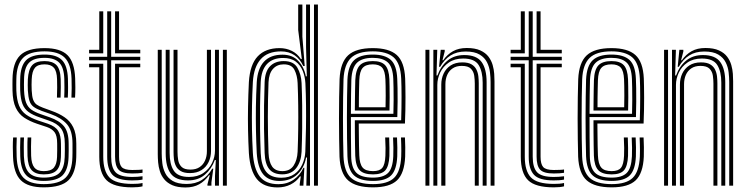

<svg xmlns="http://www.w3.org/2000/svg" viewBox="-20 -820 3307 848"><path d="M173.2 7.5Q103.5 7.5 71.9 -23.9Q40.2 -55.2 37.5 -128Q36.8 -148.5 36.6 -170.9Q36.5 -193.2 38 -212.8H54Q52.8 -194.2 52.8 -171.1Q52.8 -148 53.5 -128.8Q55.8 -63.5 83.6 -35.1Q111.5 -6.8 173.2 -6.8Q240.8 -6.8 269.5 -35Q298.2 -63.2 299.8 -126Q300.2 -136.8 300.2 -146.2Q300.2 -155.8 300.2 -165.2Q300.2 -174.8 300.2 -185.8Q300.2 -243 275.9 -271.1Q251.5 -299.2 204 -316.2L164.2 -330.2Q141 -338.8 128.2 -348.4Q115.5 -358 110.1 -374.8Q104.8 -391.5 103 -420.5Q102.5 -432.2 102.5 -444.1Q102.5 -456 103 -469.8Q105.5 -512.8 121.8 -531.5Q138 -550.2 176.8 -550.2Q212 -550.2 229.2 -532.6Q246.5 -515 248 -470.5Q248.5 -457.5 248.5 -435.8Q248.5 -414 247.5 -388.8H231.5Q232.5 -413 232.5 -433.5Q232.5 -454 232 -469.8Q231 -505.8 217.9 -520.8Q204.8 -535.8 176.8 -535.8Q147 -535.8 134.2 -520.5Q121.5 -505.2 120 -469.8Q119.5 -456.2 119.4 -445.6Q119.2 -435 120 -420.5Q121.2 -393.8 126.5 -379.5Q131.8 -365.2 142.1 -358Q152.5 -350.8 169.2 -344.5L208.2 -330.2Q240.8 -318.8 265.1 -302.2Q289.5 -285.8 303.2 -258.4Q317 -231 317 -185.8Q317 -174.8 317.1 -165.1Q317.2 -155.5 317.1 -146.1Q317 -136.8 316.8 -125.8Q315 -56.5 283 -24.5Q251 7.5 173.2 7.5ZM173.2 -21Q118.5 -21 95 -46.9Q71.5 -72.8 69.5 -129.5Q69 -148.5 68.9 -169.1Q68.8 -189.8 70 -212.8H86Q84.8 -189.5 85 -167.8Q85.2 -146 85.5 -130Q87.2 -79.5 107.6 -57.5Q128 -35.5 173.2 -35.5Q223.8 -35.5 244.1 -57.8Q264.5 -80 265.8 -126.2Q266.5 -142.5 266.4 -155.9Q266.2 -169.2 266.2 -185.8Q266.2 -231 249.1 -253.1Q232 -275.2 195.5 -287.5L154.5 -301.8Q124 -312.2 105.9 -325.5Q87.8 -338.8 79.2 -361Q70.8 -383.2 69.2 -420.5Q68.8 -435.8 68.9 -446.4Q69 -457 69.2 -469.8Q70 -527.2 94.4 -553.1Q118.8 -579 176.8 -579Q230.2 -579 254.1 -554.2Q278 -529.5 280 -472.2Q280.5 -455.2 280.6 -435Q280.8 -414.8 279.5 -388.8H263.5Q264.8 -415.5 264.6 -435.5Q264.5 -455.5 264 -472.2Q262.2 -523 241.1 -543.8Q220 -564.5 176.8 -564.5Q128.2 -564.5 107.5 -542.2Q86.8 -520 86.2 -469.8Q86 -456.2 85.8 -445.9Q85.5 -435.5 86.2 -420.5Q87.8 -385.8 95.4 -366.2Q103 -346.8 118.5 -335.8Q134 -324.8 159.2 -316L199.8 -301.8Q242.5 -287 262.9 -261.9Q283.2 -236.8 283.2 -185.8Q283.2 -169.2 283.4 -155.6Q283.5 -142 282.8 -126Q281.2 -71.5 256.9 -46.2Q232.5 -21 173.2 -21ZM173.2 -49.8Q137.2 -49.8 120.1 -68.2Q103 -86.8 101.5 -131Q101.2 -148 101 -169.4Q100.8 -190.8 102 -212.8H118Q117 -194 117 -172.5Q117 -151 117.5 -132Q118.8 -95.8 131.8 -80Q144.8 -64.2 173.2 -64.2Q205.2 -64.2 218 -79.6Q230.8 -95 232 -126.5Q232.8 -142.5 232.6 -155.9Q232.5 -169.2 232.5 -185.8Q232.5 -221 220.9 -236.2Q209.2 -251.5 187 -259L144.2 -273.2Q110.8 -284.5 86.6 -300.5Q62.5 -316.5 49.4 -344.8Q36.2 -373 35.2 -420.2Q34.8 -436.5 35 -448.5Q35.2 -460.5 35.2 -470Q36.2 -543 68.6 -575.2Q101 -607.5 176.8 -607.5Q246.5 -607.5 277.9 -576.6Q309.2 -545.8 312 -473.8Q312.8 -455.8 312.8 -432.9Q312.8 -410 311.5 -388.8H295.5Q296.5 -408.2 296.6 -431.2Q296.8 -454.2 296 -472.8Q293.8 -537.2 266 -565.2Q238.2 -593.2 176.8 -593.2Q110 -593.2 81.5 -564.1Q53 -535 52.2 -470Q52 -456.5 51.9 -445.9Q51.8 -435.2 52.2 -420.2Q54 -378.5 64.2 -353.5Q74.5 -328.5 95.4 -313.6Q116.2 -298.8 149.2 -287.5L191.2 -273.5Q224.5 -262 236.9 -242.1Q249.2 -222.2 249.2 -185.8Q249.2 -176.2 249.4 -166.9Q249.5 -157.5 249.4 -147.6Q249.2 -137.8 249 -126.2Q247.8 -86.8 230.8 -68.2Q213.8 -49.8 173.2 -49.8Z M564 -23.2Q499 -23.2 476.2 -48.5Q453.5 -73.8 453.5 -128V-553.8H373.5V-569.2H453.5V-770H471V-569.2H599.5V-553.8H471V-128Q471 -80.2 490.2 -59.4Q509.5 -38.5 564 -38.5Q575 -38.5 586.4 -39.2Q597.8 -40 609.5 -41.5V-26.8Q599.5 -24.8 588 -24Q576.5 -23.2 564 -23.2ZM564 7.5Q482.8 7.5 450.6 -24Q418.5 -55.5 418.5 -128V-523H373.5V-538.5H436V-128Q436 -65 463.1 -36.4Q490.2 -7.8 564 -7.8Q576.8 -7.8 588.4 -8.6Q600 -9.5 609.5 -11.8V3Q591.8 7.5 564 7.5ZM564 -53.8Q519 -53.8 503.6 -70.8Q488.2 -87.8 488.2 -128V-538.5H599.5V-523H505.8V-128Q505.8 -95.5 517.2 -82.4Q528.8 -69.2 564 -69.2Q579.8 -69.2 591.2 -69.8Q602.8 -70.2 609.5 -71.5V-56.8Q600.8 -55.5 589.5 -54.6Q578.2 -53.8 564 -53.8ZM373.5 -584.5V-600H418.5V-770H436V-584.5ZM488.2 -584.5V-770H505.8V-600H599.5V-584.5Z M799.2 8Q764 8 741.2 -2Q718.5 -12 705.4 -28.1Q692.2 -44.2 686.1 -63.9Q680 -83.5 678.4 -103Q676.8 -122.5 676.8 -139V-600H694.2V-142Q694.2 -122.8 696.9 -99.5Q699.5 -76.2 709.8 -55.4Q720 -34.5 742.4 -21Q764.8 -7.5 804.2 -7.5Q843.5 -7.5 871.1 -25Q898.8 -42.5 917.2 -75H922L913.8 -14.5V0H896.2V-5.8L906.5 -46.2H903.2Q884.5 -20 859.5 -6Q834.5 8 799.2 8ZM964.5 0V-600H981.8V0ZM818.8 -55.5Q793 -55.5 778.2 -64.4Q763.5 -73.2 756.8 -87.2Q750 -101.2 748.2 -117.4Q746.5 -133.5 746.5 -148.2V-600H764V-149.2Q764 -131 767 -112.9Q770 -94.8 782 -82.9Q794 -71 821.2 -71Q845.5 -71 861.5 -81.8Q877.5 -92.5 885.6 -110.9Q893.8 -129.2 893.8 -152.2V-600H912V-153.5Q912 -127 901.5 -104.6Q891 -82.2 870.2 -68.9Q849.5 -55.5 818.8 -55.5ZM809 -23.2Q755.8 -23.5 733.8 -53.8Q711.8 -84 711.8 -143V-600H729.2V-145Q729.2 -95 747.2 -66.8Q765.2 -38.5 815 -38.5Q853 -38.5 878.4 -56Q903.8 -73.5 916.6 -100.2Q929.5 -127 929.5 -155V-600H947V0H929.5V-42L933.2 -113.2H928.8Q914.2 -73.5 884.5 -48.1Q854.8 -22.8 809 -23.2Z M1384.2 0H1366.8V-800H1384.2ZM1349.2 0H1333L1336 -124.2L1332 -124.5Q1323.5 -78.5 1293 -49.6Q1262.5 -20.8 1214.2 -20.8Q1166.5 -20.8 1142.4 -50.2Q1118.2 -79.8 1114 -144Q1111.5 -193.2 1110.5 -243.9Q1109.5 -294.5 1110.2 -347.5Q1111 -400.5 1114 -457.2Q1117.5 -516.5 1145.9 -547.5Q1174.2 -578.5 1227.8 -578.5Q1271.5 -578.5 1297.5 -550.8Q1323.5 -523 1330.8 -483H1335L1331.8 -612V-800H1349.2ZM1222.5 -35Q1257.5 -35 1280.4 -51.2Q1303.2 -67.5 1315.1 -93.6Q1327 -119.8 1328.5 -149.8Q1330.5 -203.2 1331.4 -254.9Q1332.2 -306.5 1331.6 -356.2Q1331 -406 1328.8 -452.8Q1327.2 -481.5 1317.1 -506.9Q1307 -532.2 1286.1 -548.1Q1265.2 -564 1230.5 -564Q1184.5 -564 1159.2 -537.2Q1134 -510.5 1131.5 -457.2Q1129.2 -401.2 1128.6 -351.1Q1128 -301 1128.6 -250.8Q1129.2 -200.5 1131.5 -144.2Q1133.8 -89.5 1154.9 -62.2Q1176 -35 1222.5 -35ZM1226.8 -50Q1187.8 -50 1169.1 -73.2Q1150.5 -96.5 1148.8 -144.2Q1146.8 -198.5 1146.1 -250.8Q1145.5 -303 1146.2 -354.4Q1147 -405.8 1148.8 -457Q1150.5 -504.8 1172.8 -527.5Q1195 -550.2 1233 -550.2Q1276.8 -550.2 1293.5 -520.9Q1310.2 -491.5 1312 -453.2Q1314 -404.5 1314.6 -354.8Q1315.2 -305 1314.6 -253.9Q1314 -202.8 1312 -150Q1310 -106 1288.6 -78Q1267.2 -50 1226.8 -50ZM1227 -64.2Q1261 -64.2 1276.9 -88.8Q1292.8 -113.2 1294.5 -150Q1296.5 -200.5 1297.1 -252Q1297.8 -303.5 1297.1 -354.2Q1296.5 -405 1294.5 -453.2Q1293 -486.8 1280.6 -511.2Q1268.2 -535.8 1233.2 -535.8Q1203.5 -535.8 1185.6 -515.6Q1167.8 -495.5 1166 -457.2Q1163 -378.8 1163 -303.6Q1163 -228.5 1166 -144.2Q1167.8 -104.2 1182.1 -84.2Q1196.5 -64.2 1227 -64.2ZM1206 7.8Q1144.8 7.8 1114.6 -29Q1084.5 -65.8 1079.2 -144Q1076.5 -193.8 1075.5 -244.8Q1074.5 -295.8 1075.5 -348.8Q1076.5 -401.8 1079.2 -457.5Q1084 -534.8 1118.2 -571.1Q1152.5 -607.5 1214.8 -607.5Q1244.5 -607.5 1269 -595.2Q1293.5 -583 1308.8 -559.2H1313L1297 -687.8V-800H1315.5V-657.8L1325.8 -528.5H1319.2Q1305.8 -559.2 1280.8 -576.1Q1255.8 -593 1221 -593Q1162.2 -593 1131.5 -558.6Q1100.8 -524.2 1096.8 -457.8Q1094 -404.2 1093 -352.6Q1092 -301 1092.9 -249.4Q1093.8 -197.8 1096.8 -144.5Q1101 -75.2 1127.1 -40.9Q1153.2 -6.5 1209.8 -6.5Q1248.2 -6.5 1277.1 -26.6Q1306 -46.8 1320.2 -78.8H1324.2L1320 0H1303.8V-7.2L1308.5 -41H1305Q1289 -18 1263.4 -5.1Q1237.8 7.8 1206 7.8Z M1627.5 7.5Q1552.8 7.5 1517.8 -23.1Q1482.8 -53.8 1479.5 -127.8Q1478.5 -160.2 1477.9 -204.4Q1477.2 -248.5 1477.2 -296.8Q1477.2 -345 1477.9 -390.4Q1478.5 -435.8 1479.8 -470.5Q1483.2 -544 1517.6 -575.8Q1552 -607.5 1626.5 -607.5Q1698.2 -607.5 1732.2 -577.2Q1766.2 -547 1769.5 -473.2Q1770 -458.2 1770.4 -436.8Q1770.8 -415.2 1770.9 -389.2Q1771 -363.2 1770.4 -334.1Q1769.8 -305 1768.5 -274.5H1564.5Q1564.8 -248.8 1565 -223.9Q1565.2 -199 1565.6 -176.4Q1566 -153.8 1566.8 -134Q1568.2 -96 1581.5 -80.1Q1594.8 -64.2 1627.5 -64.2Q1656.8 -64.2 1668.6 -78.9Q1680.5 -93.5 1682.2 -132Q1683 -146 1682.8 -166.9Q1682.5 -187.8 1681.2 -212.8H1698.8Q1699.8 -187 1700 -166.5Q1700.2 -146 1699.8 -131.2Q1697.8 -85.5 1681.6 -67.6Q1665.5 -49.8 1627.5 -49.8Q1586 -49.8 1568.4 -68.4Q1550.8 -87 1549 -132.2Q1548.5 -151.8 1548 -178.4Q1547.5 -205 1547.4 -234Q1547.2 -263 1547.2 -288.8H1751.8Q1752.8 -316.2 1753.1 -342.9Q1753.5 -369.5 1753.5 -393.6Q1753.5 -417.8 1753.1 -437.9Q1752.8 -458 1752 -472.8Q1749 -540.2 1718.5 -566.8Q1688 -593.2 1626.5 -593.2Q1559.8 -593.2 1530 -564.1Q1500.2 -535 1497.2 -469.5Q1496 -434 1495.4 -388.9Q1494.8 -343.8 1494.8 -296.2Q1494.8 -248.8 1495.4 -205.1Q1496 -161.5 1497 -129.2Q1499.8 -62.5 1530.1 -34.6Q1560.5 -6.8 1627.5 -6.8Q1692.2 -6.8 1720.6 -34.5Q1749 -62.2 1752 -128.8Q1752.5 -139.8 1752.5 -153.5Q1752.5 -167.2 1752.1 -182.5Q1751.8 -197.8 1751 -212.8H1768.5Q1769.5 -192.2 1769.9 -169.4Q1770.2 -146.5 1769.5 -128Q1766.2 -54.8 1733.6 -23.6Q1701 7.5 1627.5 7.5ZM1627.5 -21Q1569.5 -21 1543.2 -45.6Q1517 -70.2 1514.5 -130Q1513.2 -164 1512.8 -208.6Q1512.2 -253.2 1512.2 -300.9Q1512.2 -348.5 1512.9 -392.4Q1513.5 -436.2 1514.5 -468.2Q1517.2 -529 1543.8 -554Q1570.2 -579 1626.5 -579Q1679.8 -579 1705.9 -555.6Q1732 -532.2 1734.5 -472.2Q1735.2 -456.2 1735.8 -430.5Q1736.2 -404.8 1736.1 -372.2Q1736 -339.8 1734.8 -303H1529.8Q1529.8 -253 1530 -214.1Q1530.2 -175.2 1531 -131.2Q1531.8 -79.5 1553.4 -57.5Q1575 -35.5 1627.5 -35.5Q1673 -35.5 1693.8 -55.9Q1714.5 -76.2 1717 -129.8Q1717.8 -146 1717.5 -167.2Q1717.2 -188.5 1716 -212.8H1733.5Q1734.5 -190 1734.9 -168.4Q1735.2 -146.8 1734.5 -129.2Q1731.8 -69.8 1707.6 -45.4Q1683.5 -21 1627.5 -21ZM1529.8 -317.5H1717.5Q1718.5 -349.5 1718.5 -379.1Q1718.5 -408.8 1718.1 -432.8Q1717.8 -456.8 1717 -471.8Q1714.8 -524.8 1692.6 -544.6Q1670.5 -564.5 1626.5 -564.5Q1579.2 -564.5 1556.8 -542.9Q1534.2 -521.2 1531.8 -467.2Q1531 -443.8 1530.5 -402.1Q1530 -360.5 1529.8 -317.5ZM1547.2 -331.8Q1547.5 -351.8 1547.6 -374.6Q1547.8 -397.5 1548.2 -421Q1548.8 -444.5 1549.2 -466.2Q1551.2 -512.8 1569.1 -531.5Q1587 -550.2 1626.5 -550.2Q1664.5 -550.2 1681.1 -532.1Q1697.8 -514 1699.8 -470.2Q1700.2 -458.5 1700.6 -437.8Q1701 -417 1701 -389.8Q1701 -362.5 1700.2 -331.8ZM1565 -346.2H1682.8Q1683.5 -372.8 1683.5 -397.2Q1683.5 -421.8 1683.1 -440.8Q1682.8 -459.8 1682.2 -469.8Q1680.5 -506.8 1667.8 -521.2Q1655 -535.8 1626.5 -535.8Q1595.5 -535.8 1581.9 -520.2Q1568.2 -504.8 1566.8 -465.5Q1566.2 -448.2 1565.9 -429.4Q1565.5 -410.5 1565.2 -389.9Q1565 -369.2 1565 -346.2Z M2146.8 0V-458Q2146.8 -477.5 2144.1 -500.6Q2141.5 -523.8 2131.1 -544.6Q2120.8 -565.5 2098.4 -579Q2076 -592.5 2036.5 -592.5Q1997.5 -592.5 1970 -575.1Q1942.5 -557.8 1924 -525H1919.2L1926.5 -600H1944L1944.2 -593L1934.2 -553.8H1937.5Q1955.5 -579.8 1980.8 -593.9Q2006 -608 2041.5 -608Q2078 -608 2101.2 -597.4Q2124.5 -586.8 2137.4 -569.8Q2150.2 -552.8 2155.9 -532.9Q2161.5 -513 2162.8 -494.1Q2164 -475.2 2164 -461V0ZM1859 0V-600H1876.5V0ZM1929 0V-446.5Q1929 -473 1939.4 -495.2Q1949.8 -517.5 1970.5 -531Q1991.2 -544.5 2022 -544.5Q2047.8 -544.5 2062.5 -535.8Q2077.2 -527 2084.1 -512.9Q2091 -498.8 2092.8 -482.6Q2094.5 -466.5 2094.5 -451.8V0H2077V-450.8Q2077 -467.5 2074.5 -485.6Q2072 -503.8 2059.9 -516.4Q2047.8 -529 2019.5 -529Q1995.5 -529 1979.4 -518.2Q1963.2 -507.5 1955.2 -489.2Q1947.2 -471 1947.2 -447.8V0ZM1894 0V-600H1911.2L1907.8 -486.8H1912Q1927.2 -528.5 1957.2 -552.9Q1987.2 -577.2 2031.8 -576.8Q2085.2 -576.5 2107.2 -546Q2129.2 -515.5 2129.2 -457V0H2111.8V-455Q2111.8 -504 2094 -532.8Q2076.2 -561.5 2025.8 -561.5Q1988 -561.5 1962.5 -544Q1937 -526.5 1924.2 -499.8Q1911.5 -473 1911.5 -445V0Z M2425.8 -23.2Q2360.8 -23.2 2338 -48.5Q2315.2 -73.8 2315.2 -128V-553.8H2235.2V-569.2H2315.2V-770H2332.8V-569.2H2461.2V-553.8H2332.8V-128Q2332.8 -80.2 2352 -59.4Q2371.2 -38.5 2425.8 -38.5Q2436.8 -38.5 2448.1 -39.2Q2459.5 -40 2471.2 -41.5V-26.8Q2461.2 -24.8 2449.8 -24Q2438.2 -23.2 2425.8 -23.2ZM2425.8 7.5Q2344.5 7.5 2312.4 -24Q2280.2 -55.5 2280.2 -128V-523H2235.2V-538.5H2297.8V-128Q2297.8 -65 2324.9 -36.4Q2352 -7.8 2425.8 -7.8Q2438.5 -7.8 2450.1 -8.6Q2461.8 -9.5 2471.2 -11.8V3Q2453.5 7.5 2425.8 7.5ZM2425.8 -53.8Q2380.8 -53.8 2365.4 -70.8Q2350 -87.8 2350 -128V-538.5H2461.2V-523H2367.5V-128Q2367.5 -95.5 2379 -82.4Q2390.5 -69.2 2425.8 -69.2Q2441.5 -69.2 2453 -69.8Q2464.5 -70.2 2471.2 -71.5V-56.8Q2462.5 -55.5 2451.2 -54.6Q2440 -53.8 2425.8 -53.8ZM2235.2 -584.5V-600H2280.2V-770H2297.8V-584.5ZM2350 -584.5V-770H2367.5V-600H2461.2V-584.5Z M2681.5 7.5Q2606.8 7.5 2571.8 -23.1Q2536.8 -53.8 2533.5 -127.8Q2532.5 -160.2 2531.9 -204.4Q2531.2 -248.5 2531.2 -296.8Q2531.2 -345 2531.9 -390.4Q2532.5 -435.8 2533.8 -470.5Q2537.2 -544 2571.6 -575.8Q2606 -607.5 2680.5 -607.5Q2752.2 -607.5 2786.2 -577.2Q2820.2 -547 2823.5 -473.2Q2824 -458.2 2824.4 -436.8Q2824.8 -415.2 2824.9 -389.2Q2825 -363.2 2824.4 -334.1Q2823.8 -305 2822.5 -274.5H2618.5Q2618.8 -248.8 2619 -223.9Q2619.2 -199 2619.6 -176.4Q2620 -153.8 2620.8 -134Q2622.2 -96 2635.5 -80.1Q2648.8 -64.2 2681.5 -64.2Q2710.8 -64.2 2722.6 -78.9Q2734.5 -93.5 2736.2 -132Q2737 -146 2736.8 -166.9Q2736.5 -187.8 2735.2 -212.8H2752.8Q2753.8 -187 2754 -166.5Q2754.2 -146 2753.8 -131.2Q2751.8 -85.5 2735.6 -67.6Q2719.5 -49.8 2681.5 -49.8Q2640 -49.8 2622.4 -68.4Q2604.8 -87 2603 -132.2Q2602.5 -151.8 2602 -178.4Q2601.5 -205 2601.4 -234Q2601.2 -263 2601.2 -288.8H2805.8Q2806.8 -316.2 2807.1 -342.9Q2807.5 -369.5 2807.5 -393.6Q2807.5 -417.8 2807.1 -437.9Q2806.8 -458 2806 -472.8Q2803 -540.2 2772.5 -566.8Q2742 -593.2 2680.5 -593.2Q2613.8 -593.2 2584 -564.1Q2554.2 -535 2551.2 -469.5Q2550 -434 2549.4 -388.9Q2548.8 -343.8 2548.8 -296.2Q2548.8 -248.8 2549.4 -205.1Q2550 -161.5 2551 -129.2Q2553.8 -62.5 2584.1 -34.6Q2614.5 -6.8 2681.5 -6.8Q2746.2 -6.8 2774.6 -34.5Q2803 -62.2 2806 -128.8Q2806.5 -139.8 2806.5 -153.5Q2806.5 -167.2 2806.1 -182.5Q2805.8 -197.8 2805 -212.8H2822.5Q2823.5 -192.2 2823.9 -169.4Q2824.2 -146.5 2823.5 -128Q2820.2 -54.8 2787.6 -23.6Q2755 7.5 2681.5 7.5ZM2681.5 -21Q2623.5 -21 2597.2 -45.6Q2571 -70.2 2568.5 -130Q2567.2 -164 2566.8 -208.6Q2566.2 -253.2 2566.2 -300.9Q2566.2 -348.5 2566.9 -392.4Q2567.5 -436.2 2568.5 -468.2Q2571.2 -529 2597.8 -554Q2624.2 -579 2680.5 -579Q2733.8 -579 2759.9 -555.6Q2786 -532.2 2788.5 -472.2Q2789.2 -456.2 2789.8 -430.5Q2790.2 -404.8 2790.1 -372.2Q2790 -339.8 2788.8 -303H2583.8Q2583.8 -253 2584 -214.1Q2584.2 -175.2 2585 -131.2Q2585.8 -79.5 2607.4 -57.5Q2629 -35.5 2681.5 -35.5Q2727 -35.5 2747.8 -55.9Q2768.5 -76.2 2771 -129.8Q2771.8 -146 2771.5 -167.2Q2771.2 -188.5 2770 -212.8H2787.5Q2788.5 -190 2788.9 -168.4Q2789.2 -146.8 2788.5 -129.2Q2785.8 -69.8 2761.6 -45.4Q2737.5 -21 2681.5 -21ZM2583.8 -317.5H2771.5Q2772.5 -349.5 2772.5 -379.1Q2772.5 -408.8 2772.1 -432.8Q2771.8 -456.8 2771 -471.8Q2768.8 -524.8 2746.6 -544.6Q2724.5 -564.5 2680.5 -564.5Q2633.2 -564.5 2610.8 -542.9Q2588.2 -521.2 2585.8 -467.2Q2585 -443.8 2584.5 -402.1Q2584 -360.5 2583.8 -317.5ZM2601.2 -331.8Q2601.5 -351.8 2601.6 -374.6Q2601.8 -397.5 2602.2 -421Q2602.8 -444.5 2603.2 -466.2Q2605.2 -512.8 2623.1 -531.5Q2641 -550.2 2680.5 -550.2Q2718.5 -550.2 2735.1 -532.1Q2751.8 -514 2753.8 -470.2Q2754.2 -458.5 2754.6 -437.8Q2755 -417 2755 -389.8Q2755 -362.5 2754.2 -331.8ZM2619 -346.2H2736.8Q2737.5 -372.8 2737.5 -397.2Q2737.5 -421.8 2737.1 -440.8Q2736.8 -459.8 2736.2 -469.8Q2734.5 -506.8 2721.8 -521.2Q2709 -535.8 2680.5 -535.8Q2649.5 -535.8 2635.9 -520.2Q2622.2 -504.8 2620.8 -465.5Q2620.2 -448.2 2619.9 -429.4Q2619.5 -410.5 2619.2 -389.9Q2619 -369.2 2619 -346.2Z M3200.8 0V-458Q3200.8 -477.5 3198.1 -500.6Q3195.5 -523.8 3185.1 -544.6Q3174.8 -565.5 3152.4 -579Q3130 -592.5 3090.5 -592.5Q3051.5 -592.5 3024 -575.1Q2996.5 -557.8 2978 -525H2973.2L2980.5 -600H2998L2998.2 -593L2988.2 -553.8H2991.5Q3009.5 -579.8 3034.8 -593.9Q3060 -608 3095.5 -608Q3132 -608 3155.2 -597.4Q3178.5 -586.8 3191.4 -569.8Q3204.2 -552.8 3209.9 -532.9Q3215.5 -513 3216.8 -494.1Q3218 -475.2 3218 -461V0ZM2913 0V-600H2930.5V0ZM2983 0V-446.5Q2983 -473 2993.4 -495.2Q3003.8 -517.5 3024.5 -531Q3045.2 -544.5 3076 -544.5Q3101.8 -544.5 3116.5 -535.8Q3131.2 -527 3138.1 -512.9Q3145 -498.8 3146.8 -482.6Q3148.5 -466.5 3148.5 -451.8V0H3131V-450.8Q3131 -467.5 3128.5 -485.6Q3126 -503.8 3113.9 -516.4Q3101.8 -529 3073.5 -529Q3049.5 -529 3033.4 -518.2Q3017.2 -507.5 3009.2 -489.2Q3001.2 -471 3001.2 -447.8V0ZM2948 0V-600H2965.2L2961.8 -486.8H2966Q2981.2 -528.5 3011.2 -552.9Q3041.2 -577.2 3085.8 -576.8Q3139.2 -576.5 3161.2 -546Q3183.2 -515.5 3183.2 -457V0H3165.8V-455Q3165.8 -504 3148 -532.8Q3130.2 -561.5 3079.8 -561.5Q3042 -561.5 3016.5 -544Q2991 -526.5 2978.2 -499.8Q2965.5 -473 2965.5 -445V0Z"/></svg>

Font: Big Shoulders Inline Display Thin SemiBold
Style: Regular
Weight: 600
Version: Version 2.002